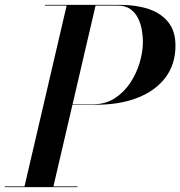

<svg xmlns="http://www.w3.org/2000/svg" viewBox="-61 -770 742 790"><path d="M-41 -3H39.8L213.2 -747H124V-750H433Q498.5 -750 550.1 -733Q601.6 -716 631.3 -679Q661 -642 661 -582Q661 -507 620.9 -452.5Q580.8 -398 507.1 -368.5Q433.5 -339 333 -339H237.1L158.8 -3H258V0H-41ZM423 -747H332.2L237.6 -341H323Q372.5 -341 410.6 -365.3Q448.6 -389.6 474.6 -428.6Q500.5 -467.6 513.8 -512.4Q527 -557.1 527 -598Q527 -620.1 522.7 -645.9Q518.4 -671.6 507.2 -694.6Q496.1 -717.6 475.7 -732.3Q455.2 -747 423 -747Z"/></svg>

Font: Bodoni* 72 Medium
Style: Italic
Weight: 500
Italic angle: -13°
Version: Version 1.002; ttfautohint (v0.97) -l 8 -r 50 -G 200 -x 14 -